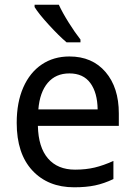

<svg xmlns="http://www.w3.org/2000/svg" viewBox="-20 -786 572 816"><path d="M485 -304V-251H141Q143 -160 184 -112.5Q225 -65 299 -65Q345 -65 382.5 -74Q420 -83 462 -102V-25Q422 -6 384 2Q346 10 295 10Q184 10 117.5 -61.5Q51 -133 51 -264Q51 -351 79 -414.5Q107 -478 157.5 -512Q208 -546 275 -546Q372 -546 428.5 -480Q485 -414 485 -304ZM143 -321H395Q394 -392 364 -433Q334 -474 275 -474Q217 -474 183 -434Q149 -394 143 -321ZM322 -618V-606H263Q231 -633 187.5 -680.5Q144 -728 127 -756V-766H230Q245 -733 272 -690Q299 -647 322 -618Z"/></svg>

Font: Noto Sans Display
Style: Regular
Weight: 400
Designer: Monotype Design team
Foundry: Monotype Imaging Inc.
Version: Version 1.000